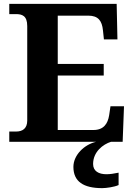

<svg xmlns="http://www.w3.org/2000/svg" viewBox="-20 -734 693 994"><path d="M28 0H478C417 14 360 68 360 130C360 206 412 240 509 240C530 240 573 234 594 224V160C570 165 549 168 531 168C491 168 462 152 462 115C462 52 513 13 555 0H615L622 -184H552L545 -137C538 -93 516 -61 464 -61H279V-343H517V-403H279V-653H437C489 -653 508 -626 513 -577L518 -530H588L584 -714H28V-661H62C94 -661 121 -653 121 -599V-110C121 -69 97 -53 63 -53H28Z"/></svg>

Font: Noto Serif Georgian Bold
Style: Regular
Weight: 700
Designer: Monotype Design Team, Akaki Razmadze
Foundry: Google LLC
Version: Version 2.003